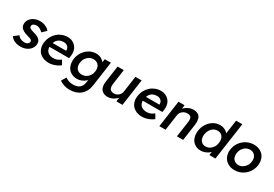

<svg xmlns="http://www.w3.org/2000/svg" viewBox="51 -1901 4692 3292"><g transform="rotate(30 2397.5 -255.0)"><path d="M247 10Q177 10 124.5 -13.5Q72 -37 44 -81L133 -150Q159 -116 193.5 -101Q228 -86 269 -86Q286 -86 300 -90Q314 -94 325.5 -102Q337 -110 344 -120.5Q351 -131 353 -144Q353 -148 353 -151Q353 -170 340 -182Q331 -189 310.5 -197Q290 -205 257 -213Q205 -227 172 -245.5Q139 -264 122 -287Q108 -306 104 -324.5Q100 -343 100 -358Q100 -370 102 -382Q107 -417 126.5 -445.5Q146 -474 176 -495Q206 -516 243.5 -527Q281 -538 320 -538Q360 -538 396 -528Q432 -518 462 -499.5Q492 -481 511 -455L432 -380Q416 -398 395.5 -412Q375 -426 353 -434.5Q331 -443 311 -443Q292 -443 276.5 -439.5Q261 -436 250 -429Q239 -422 232 -411.5Q225 -401 223 -387Q223 -375 227 -364.5Q231 -354 240 -347Q250 -340 270.5 -331Q291 -322 325 -314Q372 -301 402.5 -285Q433 -269 449 -248Q466 -230 469.5 -211.5Q473 -193 473 -179Q473 -167 471 -153Q464 -106 432.5 -69Q401 -32 352.5 -11Q304 10 247 10Z M803 10Q720 10 661.5 -25Q603 -60 580 -111.5Q557 -163 557 -215Q557 -236 560 -259Q569 -321 596 -372Q623 -423 664 -460.5Q705 -498 757.5 -518.5Q810 -539 869 -539Q921 -539 963 -519Q1005 -499 1033 -464.5Q1061 -430 1069.5 -393Q1078 -356 1078 -328Q1078 -304 1074 -279L1067 -236H678Q678 -205 689 -179Q705 -141 741.5 -120.5Q778 -100 831 -100Q868 -100 901 -112Q934 -124 974 -155L1023 -70Q992 -45 955 -27.5Q918 -10 879 0Q840 10 803 10ZM960 -320V-325Q960 -329 960 -333Q960 -359 947.5 -381Q935 -403 910 -416.5Q885 -430 853 -430Q804 -430 768 -411Q732 -392 710 -357Q700 -340 693 -320Z M1342 230Q1283 230 1227 212Q1171 194 1139 165L1196 74Q1215 89 1239.5 100Q1264 111 1292.5 117Q1321 123 1350 123Q1403 123 1441 106.5Q1479 90 1502 56.5Q1525 23 1532 -27L1539 -76Q1531 -67 1521 -58Q1490 -30 1446.5 -12.5Q1403 5 1360 5Q1285 5 1232.5 -30Q1180 -65 1159.5 -116Q1139 -167 1139 -218Q1139 -241 1142 -265Q1153 -344 1195 -405.5Q1237 -467 1299.5 -502.5Q1362 -538 1434 -538Q1464 -538 1491 -531Q1518 -524 1539.5 -511Q1561 -498 1578 -482Q1588 -472 1596 -461L1606 -527H1727L1657 -36Q1648 28 1622 77Q1596 126 1555 160.5Q1514 195 1460.5 212.5Q1407 230 1342 230ZM1394 -100Q1439 -100 1476.5 -121Q1514 -142 1538.5 -179Q1563 -216 1570 -264Q1572 -280 1572 -295Q1572 -325 1560 -356.5Q1548 -388 1517 -409Q1486 -430 1441 -430Q1396 -430 1359 -408.5Q1322 -387 1297.5 -349.5Q1273 -312 1266 -264Q1264 -248 1264 -234Q1264 -205 1275.5 -173.5Q1287 -142 1318 -121Q1349 -100 1394 -100Z M1968 10Q1911 10 1872.5 -15.5Q1834 -41 1821.5 -79Q1809 -117 1809 -153Q1809 -176 1813 -202L1859 -527H1982L1940 -228Q1938 -211 1938 -195Q1938 -174 1944.5 -150.5Q1951 -127 1974 -111Q1997 -95 2032 -95Q2058 -95 2080.5 -103.5Q2103 -112 2121 -127.5Q2139 -143 2151.5 -164.5Q2164 -186 2167 -211L2212 -527H2335L2260 0H2140L2150 -78Q2140 -66 2127 -55Q2095 -25 2053.5 -7.5Q2012 10 1968 10Z M2650 10Q2567 10 2508.5 -25Q2450 -60 2427 -111.5Q2404 -163 2404 -215Q2404 -236 2407 -259Q2416 -321 2443 -372Q2470 -423 2511 -460.5Q2552 -498 2604.5 -518.5Q2657 -539 2716 -539Q2768 -539 2810 -519Q2852 -499 2880 -464.5Q2908 -430 2916.5 -393Q2925 -356 2925 -328Q2925 -304 2921 -279L2914 -236H2525Q2525 -205 2536 -179Q2552 -141 2588.5 -120.5Q2625 -100 2678 -100Q2715 -100 2748 -112Q2781 -124 2821 -155L2870 -70Q2839 -45 2802 -27.5Q2765 -10 2726 0Q2687 10 2650 10ZM2807 -320V-325Q2807 -329 2807 -333Q2807 -359 2794.5 -381Q2782 -403 2757 -416.5Q2732 -430 2700 -430Q2651 -430 2615 -411Q2579 -392 2557 -357Q2547 -340 2540 -320Z M2990 0 3065 -527H3185L3176 -453Q3185 -463 3196 -473Q3229 -502 3271.5 -520Q3314 -538 3356 -538Q3416 -538 3453 -514Q3490 -490 3500.5 -452Q3511 -414 3511 -379Q3511 -353 3507 -322L3461 0H3338L3383 -313Q3385 -330 3385 -344Q3385 -364 3379.5 -385Q3374 -406 3354 -418Q3334 -430 3303 -430Q3301 -430 3298 -430Q3271 -430 3247.5 -421.5Q3224 -413 3205.5 -397.5Q3187 -382 3174.5 -362Q3162 -342 3158 -318L3113 0Z M3810 10Q3740 10 3689.5 -25.5Q3639 -61 3619 -112.5Q3599 -164 3599 -213Q3599 -237 3603 -264Q3614 -343 3655 -405Q3696 -467 3756.5 -502.5Q3817 -538 3887 -538Q3925 -538 3958.5 -526Q3992 -514 4018 -494Q4033 -481 4044 -467L4083 -740H4206L4100 0H3981L3989 -67Q3971 -48 3947 -32Q3918 -13 3882 -1.5Q3846 10 3810 10ZM3848 -94Q3891 -94 3927.5 -116Q3964 -138 3988 -176Q4012 -214 4019 -264Q4021 -281 4021 -297Q4021 -326 4010.5 -358Q4000 -390 3970 -411.5Q3940 -433 3897 -433Q3854 -433 3818 -411.5Q3782 -390 3758 -351.5Q3734 -313 3727 -264Q3725 -247 3725 -230Q3725 -201 3735.5 -169.5Q3746 -138 3775.5 -116Q3805 -94 3848 -94Z M4480 10Q4401 10 4344 -25.5Q4287 -61 4263.5 -113.5Q4240 -166 4240 -218Q4240 -240 4244 -264Q4255 -343 4300 -405Q4345 -467 4412 -502.5Q4479 -538 4558 -538Q4636 -538 4693 -502.5Q4750 -467 4772.5 -414Q4795 -361 4795 -309Q4795 -287 4792 -264Q4780 -185 4736 -123Q4692 -61 4625 -25.5Q4558 10 4480 10ZM4495 -99Q4538 -99 4574.5 -121Q4611 -143 4636 -180Q4661 -217 4667 -264Q4670 -281 4670 -297Q4670 -325 4658 -355.5Q4646 -386 4615.5 -407.5Q4585 -429 4542 -429Q4499 -429 4461.5 -407.5Q4424 -386 4399.5 -348.5Q4375 -311 4369 -264Q4367 -248 4367 -233Q4367 -204 4378 -173.5Q4389 -143 4420.5 -121Q4452 -99 4495 -99Z"/></g></svg>

Font: Lexend Med
Style: Italic
Weight: 500
Italic angle: -8.13011°
Designer: Bonnie Shaver-Troup, Thomas Jockin
Foundry: Lexend
Version: Version 1.007